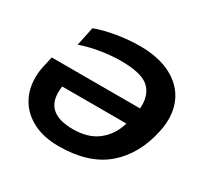

<svg xmlns="http://www.w3.org/2000/svg" viewBox="-154 -898 1133 1098"><g transform="rotate(30 412.0 -349.5)"><path d="M44 -259Q44 -297 53 -337L68 -405H651L652 -426Q652 -506 601 -546Q550 -586 423 -586Q357 -586 285.5 -574Q214 -562 160 -542L186 -666Q242 -687 319.5 -700.5Q397 -714 475 -714Q582 -714 660.5 -680Q739 -646 781.5 -582Q824 -518 824 -432Q824 -393 815 -351Q779 -178 665.5 -81.5Q552 15 355 15Q258 15 188 -20Q118 -55 81 -117Q44 -179 44 -259ZM627 -291H203Q200 -270 200 -250Q200 -110 378 -110Q478 -110 540.5 -159Q603 -208 627 -291Z"/></g></svg>

Font: Prompt SemiBold
Style: Italic
Weight: 600
Italic angle: -12°
Designer: Katatrad Team
Foundry: CadsonDemak
Version: Version 1.001